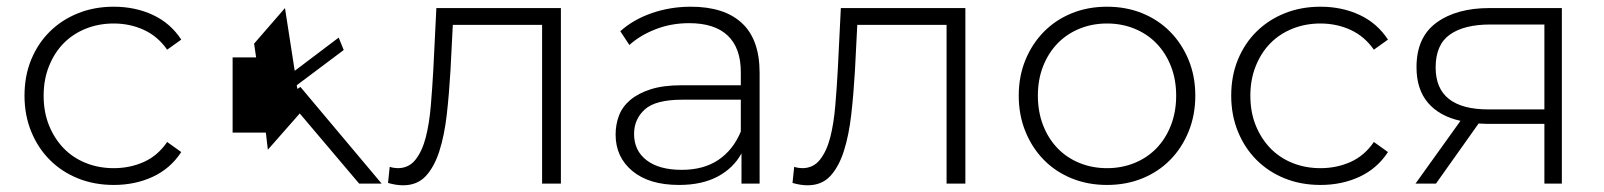

<svg xmlns="http://www.w3.org/2000/svg" viewBox="-20 -547 4778 572"><path d="M319 4Q261 4 212.5 -15.5Q164 -35 128.5 -70.5Q93 -106 73 -155Q53 -204 53 -262Q53 -321 73 -369.5Q93 -418 128.5 -453Q164 -488 212.5 -507.5Q261 -527 319 -527Q383 -527 435.5 -502.5Q488 -478 520 -429L478 -399Q450 -439 408.5 -458Q367 -477 319 -477Q274 -477 235.5 -461.5Q197 -446 169.5 -418Q142 -390 126 -350Q110 -310 110 -262Q110 -213 126 -173.5Q142 -134 169.5 -105.5Q197 -77 235.5 -61.5Q274 -46 319 -46Q367 -46 408.5 -64.5Q450 -83 478 -124L520 -94Q488 -45 435.5 -20.5Q383 4 319 4Z M866 -282 875 -288 1117 0H1050L873 -209L778 -101L772 -152H673V-376H743L737 -417L829 -523L858 -336L989 -435L1004 -398L864 -293Z M1141 -50Q1147 -48 1153.5 -47Q1160 -46 1165 -46Q1198 -46 1218 -71.5Q1238 -97 1248.5 -138Q1259 -179 1263.5 -232.5Q1268 -286 1271 -341L1280 -523H1651V0H1595V-473H1329L1322 -336Q1318 -267 1311 -205.5Q1304 -144 1289 -97Q1274 -50 1248.5 -22.5Q1223 5 1181 5Q1160 5 1136 -2Z M2187 -250H2013Q1933 -250 1901 -221Q1869 -192 1869 -148Q1869 -98 1906.5 -69.5Q1944 -41 2011 -41Q2076 -41 2120 -70.5Q2164 -100 2187 -155ZM2003 4Q1914 4 1864 -37.5Q1814 -79 1814 -146Q1814 -176 1824 -202.5Q1834 -229 1857.5 -249Q1881 -269 1918.5 -281Q1956 -293 2011 -293H2187V-332Q2187 -404 2148 -441Q2109 -478 2033 -478Q1980 -478 1933.5 -460Q1887 -442 1855 -413L1828 -454Q1867 -489 1922 -508Q1977 -527 2038 -527Q2138 -527 2190.5 -478Q2243 -429 2243 -330V0H2189V-90Q2165 -46 2118 -21Q2071 4 2003 4Z M2346 -50Q2352 -48 2358.5 -47Q2365 -46 2370 -46Q2403 -46 2423 -71.5Q2443 -97 2453.5 -138Q2464 -179 2468.5 -232.5Q2473 -286 2476 -341L2485 -523H2856V0H2800V-473H2534L2527 -336Q2523 -267 2516 -205.5Q2509 -144 2494 -97Q2479 -50 2453.5 -22.5Q2428 5 2386 5Q2365 5 2341 -2Z M3278 4Q3221 4 3173 -15.5Q3125 -35 3090 -70.5Q3055 -106 3035 -155Q3015 -204 3015 -262Q3015 -320 3035 -368.5Q3055 -417 3090 -452.5Q3125 -488 3173 -507.5Q3221 -527 3278 -527Q3335 -527 3383 -507.5Q3431 -488 3466 -452.5Q3501 -417 3521 -368.5Q3541 -320 3541 -262Q3541 -204 3521 -155Q3501 -106 3466 -70.5Q3431 -35 3383 -15.5Q3335 4 3278 4ZM3278 -46Q3322 -46 3360 -61.5Q3398 -77 3425.5 -105.5Q3453 -134 3468.5 -174Q3484 -214 3484 -262Q3484 -310 3468.5 -349.5Q3453 -389 3425.5 -417.5Q3398 -446 3360 -461.5Q3322 -477 3278 -477Q3234 -477 3196 -461.5Q3158 -446 3130.5 -417.5Q3103 -389 3087.5 -349.5Q3072 -310 3072 -262Q3072 -214 3087.5 -174Q3103 -134 3130.5 -105.5Q3158 -77 3196 -61.5Q3234 -46 3278 -46Z M3914 4Q3856 4 3807.5 -15.5Q3759 -35 3723.5 -70.5Q3688 -106 3668 -155Q3648 -204 3648 -262Q3648 -321 3668 -369.5Q3688 -418 3723.5 -453Q3759 -488 3807.5 -507.5Q3856 -527 3914 -527Q3978 -527 4030.5 -502.5Q4083 -478 4115 -429L4073 -399Q4045 -439 4003.5 -458Q3962 -477 3914 -477Q3869 -477 3830.5 -461.5Q3792 -446 3764.5 -418Q3737 -390 3721 -350Q3705 -310 3705 -262Q3705 -213 3721 -173.5Q3737 -134 3764.5 -105.5Q3792 -77 3830.5 -61.5Q3869 -46 3914 -46Q3962 -46 4003.5 -64.5Q4045 -83 4073 -124L4115 -94Q4083 -45 4030.5 -20.5Q3978 4 3914 4Z M4581 -221V-474H4420Q4342 -474 4299.5 -444Q4257 -414 4257 -346Q4257 -221 4415 -221ZM4258 0H4197L4331 -187Q4268 -201 4234 -241Q4200 -281 4200 -347Q4200 -436 4259.5 -479.5Q4319 -523 4418 -523H4633V0H4581V-178H4410Q4403 -178 4397 -178.5Q4391 -179 4385 -179Z"/></svg>

Font: Montserrat-Alt1 Light
Style: Regular
Weight: 300
Designer: Differentunic
Foundry: Differentunic
Version: Version 7.222